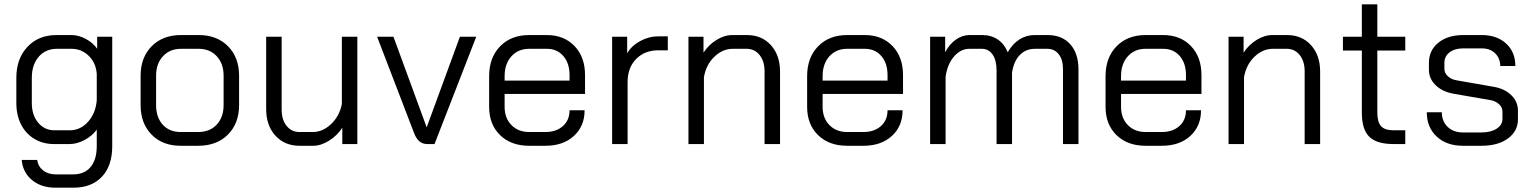

<svg xmlns="http://www.w3.org/2000/svg" viewBox="-20 -670 7126 893"><path d="M81 74H153Q157 104 180.5 122.5Q204 141 238 141H321Q373 141 401.5 106.5Q430 72 430 10V-67Q408 -37 372.5 -18.5Q337 0 304 0H231Q180 0 140 -24Q100 -48 78 -91Q56 -134 56 -191V-308Q56 -397 107.5 -452Q159 -507 243 -507H313Q345 -507 379 -489Q413 -471 432 -443V-499H502V10Q502 101 454 152Q406 203 321 203H238Q172 203 129 167.5Q86 132 81 74ZM304 -64Q354 -64 389.5 -103.5Q425 -143 430 -204V-327Q426 -378 392.5 -410.5Q359 -443 313 -443H245Q192 -443 160 -406Q128 -369 128 -308V-191Q128 -135 157.5 -99.5Q187 -64 233 -64Z M634 -181V-318Q634 -403 685.5 -455Q737 -507 822 -507H904Q989 -507 1040.5 -455Q1092 -403 1092 -318V-181Q1092 -96 1040 -44Q988 8 902 8H820Q736 8 685 -44Q634 -96 634 -181ZM902 -56Q956 -56 988 -90.5Q1020 -125 1020 -181V-318Q1020 -374 988 -408.5Q956 -443 904 -443H822Q770 -443 738 -408.5Q706 -374 706 -318V-181Q706 -124 737 -90Q768 -56 820 -56Z M1218 -162V-499H1290V-160Q1290 -113 1313 -84.5Q1336 -56 1373 -56H1435Q1481 -56 1520 -93Q1559 -130 1570 -186V-499H1642V0H1572V-76Q1549 -40 1511 -16Q1473 8 1437 8H1373Q1304 8 1261 -39Q1218 -86 1218 -162Z M1906 -51 1734 -499H1810L1964 -79H1965L2119 -499H2195L2001 0H1967Q1925 0 1906 -51Z M2255 -173V-316Q2255 -402 2306 -454.5Q2357 -507 2441 -507H2523Q2603 -507 2652 -456Q2701 -405 2701 -321V-233H2327V-173Q2327 -121 2358.5 -88.5Q2390 -56 2441 -56H2517Q2567 -56 2598 -83.5Q2629 -111 2629 -157H2699Q2699 -83 2649 -37.5Q2599 8 2517 8H2441Q2357 8 2306 -41.5Q2255 -91 2255 -173ZM2629 -295V-321Q2629 -376 2600 -409.5Q2571 -443 2523 -443H2441Q2390 -443 2358.5 -408Q2327 -373 2327 -316V-295Z M2827 -499H2897V-422Q2917 -457 2957.5 -479Q2998 -501 3042 -501H3086V-436H3042Q2978 -436 2938.5 -395.5Q2899 -355 2899 -288V0H2827Z M3182 -499H3252V-425Q3275 -461 3312 -484Q3349 -507 3386 -507H3454Q3523 -507 3565.5 -460Q3608 -413 3608 -337V0H3536V-339Q3536 -385 3513 -414Q3490 -443 3452 -443H3388Q3341 -443 3302.5 -406Q3264 -369 3254 -311V0H3182Z M3734 -173V-316Q3734 -402 3785 -454.5Q3836 -507 3920 -507H4002Q4082 -507 4131 -456Q4180 -405 4180 -321V-233H3806V-173Q3806 -121 3837.5 -88.5Q3869 -56 3920 -56H3996Q4046 -56 4077 -83.5Q4108 -111 4108 -157H4178Q4178 -83 4128 -37.5Q4078 8 3996 8H3920Q3836 8 3785 -41.5Q3734 -91 3734 -173ZM4108 -295V-321Q4108 -376 4079 -409.5Q4050 -443 4002 -443H3920Q3869 -443 3837.5 -408Q3806 -373 3806 -316V-295Z M4996 -347V0H4924V-349Q4924 -393 4904 -418Q4884 -443 4851 -443H4794Q4751 -443 4723 -414Q4695 -385 4687 -332V0H4615V-343Q4615 -390 4596.5 -416.5Q4578 -443 4546 -443H4489Q4448 -443 4417 -407Q4386 -371 4378 -313V0H4306V-499H4376V-427Q4396 -465 4426 -486Q4456 -507 4489 -507H4548Q4590 -507 4620.5 -486.5Q4651 -466 4667 -427Q4690 -467 4722 -487Q4754 -507 4792 -507H4853Q4919 -507 4957.5 -464.5Q4996 -422 4996 -347Z M5122 -173V-316Q5122 -402 5173 -454.5Q5224 -507 5308 -507H5390Q5470 -507 5519 -456Q5568 -405 5568 -321V-233H5194V-173Q5194 -121 5225.5 -88.5Q5257 -56 5308 -56H5384Q5434 -56 5465 -83.5Q5496 -111 5496 -157H5566Q5566 -83 5516 -37.5Q5466 8 5384 8H5308Q5224 8 5173 -41.5Q5122 -91 5122 -173ZM5496 -295V-321Q5496 -376 5467 -409.5Q5438 -443 5390 -443H5308Q5257 -443 5225.5 -408Q5194 -373 5194 -316V-295Z M5694 -499H5764V-425Q5787 -461 5824 -484Q5861 -507 5898 -507H5966Q6035 -507 6077.5 -460Q6120 -413 6120 -337V0H6048V-339Q6048 -385 6025 -414Q6002 -443 5964 -443H5900Q5853 -443 5814.5 -406Q5776 -369 5766 -311V0H5694Z M6314 -146V-435H6226V-499H6314V-650H6386V-499H6516V-435H6386V-146Q6386 -102 6403.5 -83Q6421 -64 6462 -64H6516V0H6462Q6383 0 6348.5 -34Q6314 -68 6314 -146Z M6616 -148H6686Q6686 -106 6713 -80Q6740 -54 6784 -54H6871Q6914 -54 6941 -71.5Q6968 -89 6968 -117V-151Q6968 -170 6953 -184.5Q6938 -199 6914 -204L6741 -234Q6689 -243 6657.5 -273.5Q6626 -304 6626 -345V-378Q6626 -436 6670 -471.5Q6714 -507 6786 -507H6872Q6942 -507 6985 -467.5Q7028 -428 7028 -363H6958Q6957 -400 6933.5 -422.5Q6910 -445 6872 -445H6786Q6746 -445 6722 -426.5Q6698 -408 6698 -378V-349Q6698 -330 6714.5 -315Q6731 -300 6757 -296L6929 -266Q6979 -257 7009.5 -227Q7040 -197 7040 -155V-115Q7040 -60 6993.5 -26Q6947 8 6871 8H6784Q6708 8 6662 -35Q6616 -78 6616 -148Z"/></svg>

Font: Stavian Regular
Style: Regular
Weight: 400
Version: Version 1.000; ttfautohint (v1.6)